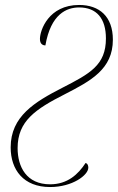

<svg xmlns="http://www.w3.org/2000/svg" viewBox="-20 -744 475 774"><path d="M182 10C272 10 336 -38 336 -68C336 -73 335 -84 325 -87C295 -41 252 -1 182 -1C87 -1 51 -71 51 -147C51 -256 123 -304 241 -364C346 -418 435 -465 435 -584C435 -678 380 -724 299 -724C176 -724 141 -622 141 -587C141 -567 152 -561 163 -561C185 -688 249 -714 299 -714C369 -714 407 -670 407 -589C407 -481 342 -447 231 -390C120 -333 23 -275 23 -150C23 -59 75 10 182 10Z"/></svg>

Font: Noto Serif Display Condensed Thin
Style: Italic
Weight: 100
Width: 3
Italic angle: -12°
Designer: Monotype Design Team
Foundry: Monotype Imaging Inc.
Version: Version 2.009